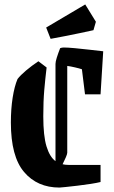

<svg xmlns="http://www.w3.org/2000/svg" viewBox="-20 -834 512 865"><path d="M190 -530Q184 -480 179.5 -429Q175 -378 175 -310Q175 -222 189.5 -174.5Q204 -127 230 -108V-546Q230 -556 236 -575Q242 -594 251 -617Q259 -620 267 -620Q285 -620 317 -617Q349 -614 383.5 -610Q418 -606 445 -603L433 -409H363L349 -522Q337 -526 317.5 -530.5Q298 -535 283 -537V-146Q283 -140 276.5 -125Q270 -110 262 -94Q274 -91 290 -91H433V-14Q417 -10 388.5 -5.5Q360 -1 329.5 2.5Q299 6 276 8.5Q253 11 248 11Q148 11 88.5 -59Q29 -129 29 -282Q29 -343 37 -394Q45 -445 59 -478Q72 -495 97.5 -516.5Q123 -538 153 -558ZM208 -659 188 -710 364 -814 412 -736 401 -698Q375 -692 340.5 -685Q306 -678 271.5 -671Q237 -664 208 -659Z"/></svg>

Font: Grenze Gotisch
Style: Bold
Weight: 700
Designer: Renata Polastri
Foundry: Omnibus-Type
Version: Version 1.001